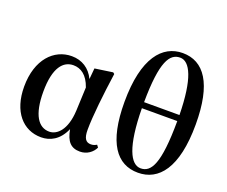

<svg xmlns="http://www.w3.org/2000/svg" viewBox="-132 -1028 1485 1254"><g transform="rotate(20 611.0 -401.5)"><path d="M256 15C318 15 380 -15 417 -100C432 -18 464 16 527 16C575 16 613 -13 630 -49L618 -65C606 -58 595 -53 578 -53C543 -53 526 -76 526 -135C526 -229 544 -389 565 -537L555 -545L431 -527L424 -451C393 -516 337 -552 266 -552C143 -552 40 -449 40 -259C40 -86 130 15 256 15ZM421 -391 414 -227C407 -90 347 -38 294 -38C219 -38 169 -109 169 -270C169 -441 227 -500 296 -500C347 -500 394 -470 421 -391Z M930 16C1073 16 1178 -105 1178 -409C1178 -693 1088 -819 940 -819C800 -819 690 -697 690 -389C690 -105 782 16 930 16ZM937 -17C867 -17 814 -121 811 -389H1057C1056 -89 1009 -17 937 -17ZM811 -431C813 -716 862 -785 934 -785C1002 -785 1053 -682 1057 -431Z"/></g></svg>

Font: Source Han Serif CN
Style: Bold
Weight: 700
Designer: Ryoko NISHIZUKA 西塚涼子 (kana & ideographs); Frank Grießhammer (Latin, Greek & Cyrillic); Wenlong ZHANG 张文龙 (bopomofo); San
Foundry: Adobe
Version: Version 2.003;hotconv 1.1.1;makeotfexe 2.6.0